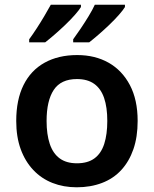

<svg xmlns="http://www.w3.org/2000/svg" viewBox="-20 -786 654 816"><path d="M565 -272Q565 -204 547 -152Q529 -100 495.5 -63.5Q462 -27 413.5 -8.5Q365 10 306 10Q250 10 203 -8.5Q156 -27 121.5 -63.5Q87 -100 68 -152Q49 -204 49 -272Q49 -362 80 -424.5Q111 -487 169.5 -519.5Q228 -552 308 -552Q384 -552 441.5 -519.5Q499 -487 532 -424.5Q565 -362 565 -272ZM178 -272Q178 -215 191.5 -174.5Q205 -134 233.5 -113Q262 -92 307 -92Q353 -92 381.5 -113Q410 -134 423 -174.5Q436 -215 436 -272Q436 -330 422.5 -369.5Q409 -409 380.5 -429.5Q352 -450 307 -450Q239 -450 208.5 -404Q178 -358 178 -272ZM511 -756Q503 -743 485.5 -723Q468 -703 445 -681Q422 -659 399.5 -639.5Q377 -620 359 -606H291V-619Q305 -638 322.5 -664Q340 -690 356.5 -717Q373 -744 383 -766H511ZM324 -756Q316 -743 298.5 -723Q281 -703 258 -681Q235 -659 212.5 -639.5Q190 -620 172 -606H104V-619Q118 -638 135 -664Q152 -690 168 -717Q184 -744 196 -766H324Z"/></svg>

Font: Noto Sans Armenian SemiBold
Style: Regular
Weight: 600
Designer: Monotype Design Team
Foundry: Monotype Imaging Inc.
Version: Version 2.007